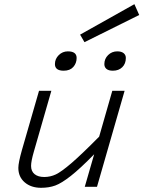

<svg xmlns="http://www.w3.org/2000/svg" viewBox="-20 -895 687 920"><path d="M384.8 -692.9 363.8 -729 624 -875 647 -823.2ZM285.2 -556.2Q243.2 -556.2 243.2 -587.9Q243.2 -612.8 261.5 -630.9Q279.8 -648.9 305.2 -648.9Q347.2 -648.9 347.2 -617.2Q347.2 -592.3 331.3 -574.2Q315.4 -556.2 285.2 -556.2ZM521 -556.2Q500.5 -556.2 490.2 -564.7Q480 -573.2 480 -587.9Q480 -613.3 498 -631.1Q516.1 -648.9 542 -648.9Q561.5 -648.9 572.3 -640.4Q583 -631.8 583 -617.2Q583 -589.8 565.9 -573Q548.8 -556.2 521 -556.2ZM386.2 0 431.2 -155.8Q363.8 -86.9 319.3 -52Q274.9 -17.1 244.9 -6.1Q214.8 4.9 176.8 4.9Q128.9 4.9 98.4 -21.2Q67.9 -47.4 67.9 -90.8Q67.9 -115.2 85 -175.8L167 -460H226.1L142.1 -168Q128.9 -122.1 128.9 -100.1Q128.9 -74.2 145.8 -60.5Q162.6 -46.9 191.9 -46.9Q221.2 -46.9 247.6 -59.3Q273.9 -71.8 322.3 -113.3Q370.6 -154.8 455.1 -240.2L518.1 -460H577.1L444.8 0Z"/></svg>

Font: IntelOne Mono Light
Style: Italic
Weight: 300
Italic angle: -16°
Designer: Fred Shallcrass
Foundry: Frere-Jones Type LLC
Version: Version 1.200;hotconv 1.1.0;makeotfexe 2.6.0;FJTRelease1.2